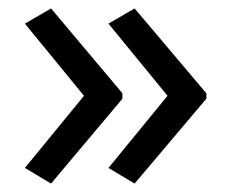

<svg xmlns="http://www.w3.org/2000/svg" viewBox="-20 -491 549 455"><path d="M469 -257 299 -56 237 -93 377 -264 237 -435 299 -471 469 -270ZM270 -257 101 -56 39 -93 179 -264 39 -435 101 -471 270 -270Z"/></svg>

Font: Noto Sans Warang Citi
Style: Regular
Weight: 400
Designer: Mangu Purty
Foundry: Mangu Purty
Version: Version 3.002; ttfautohint (v1.8.4.7-5d5b)